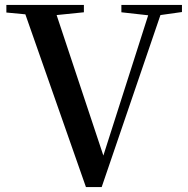

<svg xmlns="http://www.w3.org/2000/svg" viewBox="-20 -755 765 780"><path d="M473.1 -705.1V-734.9H719.2V-706.1L631.8 -693.8L393.1 4.9H329.1L83 -696.8L5.9 -704.1V-734.9H320.8V-705.1L210 -693.8L399.9 -123L582 -692.9Z"/></svg>

Font: Source Han Serif TW SemiBold
Style: Regular
Weight: 600
Designer: Ryoko NISHIZUKA Ë•øÂ°öÊ∂ºÂ≠ê (kana & ideographs); Frank Grie√ühammer (Latin, Greek & Cyrillic); Wenlong ZHANG Âº†ÊñáÈæô 
Foundry: Adobe
Version: Version 2.003;hotconv 1.1.1;makeotfexe 2.6.0